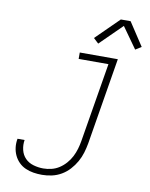

<svg xmlns="http://www.w3.org/2000/svg" viewBox="-103 -1041 875 1123"><g transform="rotate(10 335.0 -479.5)"><path d="M225 8Q199 8 174 4Q149 0 126.5 -10Q104 -20 87 -37Q70 -54 59.5 -76Q49 -98 46 -123.5Q43 -149 48 -175H90Q85 -145 92 -116Q99 -87 118.5 -67Q138 -47 167 -38.5Q196 -30 226 -30Q250 -30 274.5 -36Q299 -42 320.5 -56Q342 -70 359.5 -90Q377 -110 388.5 -132.5Q400 -155 407 -179Q414 -203 418 -227L496 -697H319V-735H545L460 -220Q455 -192 446.5 -163.5Q438 -135 423 -108.5Q408 -82 387 -59Q366 -36 339.5 -20.5Q313 -5 283.5 1.5Q254 8 225 8ZM416 -805 386 -833 522 -967H580L670 -830L635 -808L546 -933Z"/></g></svg>

Font: Iosevka Etoile Extralight
Style: Italic
Weight: 200
Italic angle: -9°
Designer: Belleve Invis
Foundry: Belleve Invis
Version: Version 22.1.2; ttfautohint (v1.8.4)